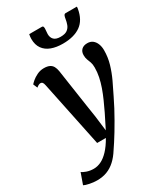

<svg xmlns="http://www.w3.org/2000/svg" viewBox="-291 -912 1092 1266"><g transform="rotate(-30 255.0 -279.0)"><path d="M78.5 -462Q75 -479.5 69.5 -485.8Q64 -492 56 -492Q48 -492 40.5 -488.2Q33 -484.5 23.5 -476.5L10 -508.5Q14.5 -514.5 30.5 -528.5Q46.5 -542.5 71 -554.5Q95.5 -566.5 123.5 -566.5Q150 -566.5 166.2 -558.5Q182.5 -550.5 190.8 -535.2Q199 -520 202.5 -499Q209.5 -451.5 216.5 -404.2Q223.5 -357 230.5 -309.8Q237.5 -262.5 244.5 -215.2Q251.5 -168 259 -121L273 -7L325.5 -112Q344 -150.5 360.5 -187.5Q377 -224.5 389.8 -260.8Q402.5 -297 409.8 -332.2Q417 -367.5 417 -402.5Q417 -428 411.2 -443.8Q405.5 -459.5 399.8 -473.8Q394 -488 394 -509.5Q394 -535.5 409.8 -550.8Q425.5 -566 454 -566Q478.5 -566 494.8 -553Q511 -540 519.2 -518.5Q527.5 -497 527.5 -471Q527.5 -417.5 512.8 -367.2Q498 -317 475.5 -269Q453 -221 429.5 -174.5Q413 -140 394 -104.2Q375 -68.5 355.2 -34Q335.5 0.5 316.5 31.8Q297.5 63 281 88.5Q264.5 114 252 132Q227 172 198.2 198.2Q169.5 224.5 135.5 237.5Q101.5 250.5 59 250.5Q33 250.5 3.5 244.5Q-26 238.5 -38 231.5L-8 147.5Q1.5 156 25.8 164.5Q50 173 79 173Q107.5 173 135.8 159.2Q164 145.5 192.2 115.5Q220.5 85.5 248.5 36.5H182ZM250 -809Q257.5 -809 259.5 -803.2Q261.5 -797.5 261.5 -789Q261.5 -779.5 260 -768.5Q258.5 -757.5 258.5 -748Q258.5 -721.5 274 -705.8Q289.5 -690 324 -690Q358 -690 375.2 -702.5Q392.5 -715 400 -735Q407.5 -755 410.5 -776Q412 -788.5 416.2 -798.8Q420.5 -809 430.5 -809H515.5Q515.5 -805.5 515.5 -802Q515.5 -798.5 514.5 -794Q501 -714.5 450.5 -678.8Q400 -643 314.5 -643Q265.5 -643 228.2 -656.8Q191 -670.5 170 -699.8Q149 -729 149 -774.5Q149 -783 150 -791.8Q151 -800.5 153 -809Z"/></g></svg>

Font: Merriweather 20pt SemiBold
Style: Italic
Weight: 600
Italic angle: -7.8°
Version: Version 2.101